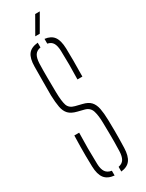

<svg xmlns="http://www.w3.org/2000/svg" viewBox="-245 -975 767 1012"><g transform="rotate(-30 138.0 -469.0)"><path d="M120 4.5Q79.5 0.5 61 -23.5Q42.5 -47.5 41 -96.5Q40 -133.5 39.8 -161.8Q39.5 -190 40 -218.5Q40.5 -247 41.5 -284.5H71Q69.5 -237 69.5 -189.2Q69.5 -141.5 71 -94Q72 -62 83.5 -45.2Q95 -28.5 120 -24.5ZM161 4V-24.5Q184.5 -29 194.8 -46Q205 -63 206 -94Q207 -127 207.2 -151.5Q207.5 -176 207 -202.2Q206.5 -228.5 206 -266Q205.5 -310 196.8 -338.8Q188 -367.5 157 -375.5L117.5 -385.5Q85 -393.5 69 -410.2Q53 -427 47.5 -456Q42 -485 40.5 -529.5Q40 -566.5 40.8 -614Q41.5 -661.5 41.5 -704.5Q42 -753.5 59.8 -777Q77.5 -800.5 119 -804.5V-775.5Q95 -771.5 84.2 -754.8Q73.5 -738 72 -706Q70.5 -662 71 -618Q71.5 -574 72 -529.5Q73 -474 81.5 -449.2Q90 -424.5 122 -416.5L162 -406.5Q194 -399 209.5 -381.8Q225 -364.5 230.5 -336Q236 -307.5 237 -266Q238 -227 238 -201.8Q238 -176.5 237.8 -153.2Q237.5 -130 236.5 -96.5Q235 -48 217.2 -24Q199.5 0 161 4ZM203.5 -532Q205 -576 205 -619.5Q205 -663 203.5 -706Q202.5 -737.5 192.5 -754Q182.5 -770.5 160 -775V-804Q197.5 -799.5 214.8 -775.8Q232 -752 233.5 -703.5Q234.5 -674 234.5 -629.5Q234.5 -585 233.5 -532ZM124.5 -840 183 -942H211L152 -840Z"/></g></svg>

Font: Big Shoulders Stencil Display Thin ExtraLight
Style: Regular
Weight: 250
Version: Version 2.001